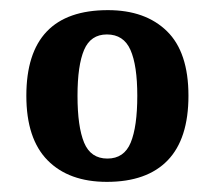

<svg xmlns="http://www.w3.org/2000/svg" viewBox="-20 -739 423 379"><path d="M191 -380Q116 -380 74 -422.5Q32 -465 32 -550Q32 -719 193 -719Q267 -719 309.5 -677.5Q352 -636 352 -550Q352 -465 311 -422.5Q270 -380 191 -380ZM192 -426Q225 -426 238 -457.5Q251 -489 251 -550Q251 -610 237.5 -640.5Q224 -671 191 -671Q159 -671 146 -640.5Q133 -610 133 -550Q133 -489 146 -457.5Q159 -426 192 -426Z"/></svg>

Font: Noto Serif Lao Condensed
Style: Bold
Weight: 700
Width: 3
Designer: Monotype Design Team
Foundry: Monotype Imaging Inc.
Version: Version 2.003; ttfautohint (v1.8.4.7-5d5b)